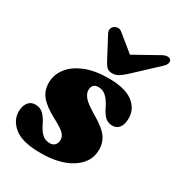

<svg xmlns="http://www.w3.org/2000/svg" viewBox="-173 -822 873 946"><g transform="rotate(30 263.0 -349.5)"><path d="M214 -52Q232 -52 242.2 -63.2Q252.5 -74.5 252.5 -92Q252.5 -112 236.8 -128Q221 -144 173 -169Q113.5 -200.5 86.8 -232.8Q60 -265 61 -312.5Q62.5 -357 91.5 -393.8Q120.5 -430.5 174.8 -452.5Q229 -474.5 307.5 -474.5Q399.5 -474.5 444.5 -440.8Q489.5 -407 490 -355Q490.5 -318.5 476.2 -299.8Q462 -281 437.5 -281Q414 -281 396.5 -295.8Q379 -310.5 361.5 -349Q345 -380.5 326.8 -396.2Q308.5 -412 284.5 -412Q248.5 -412 248 -373.5Q248.5 -354 265.5 -334Q282.5 -314 333.5 -284Q400 -245.5 422 -212.2Q444 -179 440.5 -134.5Q436 -69.5 371 -28.5Q306 12.5 199 12.5Q95 12.5 49.2 -24Q3.5 -60.5 3.5 -112Q4 -144 18.5 -163Q33 -182 58.5 -182Q86.5 -182 105 -163.8Q123.5 -145.5 140 -110.5Q157 -77 174.2 -64.5Q191.5 -52 214 -52ZM377.5 -540.5Q358.5 -523.5 343 -513.8Q327.5 -504 308 -504Q288.5 -504 278 -513.5Q267.5 -523 258.5 -540.5L193.5 -663Q186.5 -676 189.2 -687.2Q192 -698.5 200.5 -705Q210.5 -712.5 222.8 -712.5Q235 -712.5 246 -702.5L338.5 -627.5L473 -702.5Q490 -712.5 503 -712.5Q516 -712.5 522 -705Q527.5 -699 525 -687.2Q522.5 -675.5 507.5 -662Z"/></g></svg>

Font: Fraunces 72pt S050 Black
Style: Italic
Weight: 900
Italic angle: -16°
Version: Version 1.000; ttfautohint (v1.8.3)